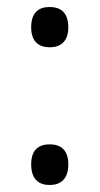

<svg xmlns="http://www.w3.org/2000/svg" viewBox="-20 -521 284 548"><path d="M122 -386C150 -386 175 -400 175 -443C175 -488 150 -501 122 -501C93 -501 69 -488 69 -443C69 -400 93 -386 122 -386ZM122 7C150 7 175 -7 175 -52C175 -96 150 -109 122 -109C93 -109 69 -96 69 -52C69 -7 93 7 122 7Z"/></svg>

Font: Noto Serif Georgian SemiCondensed
Style: Regular
Weight: 400
Width: 4
Designer: Monotype Design Team, Akaki Razmadze
Foundry: Google LLC
Version: Version 2.003